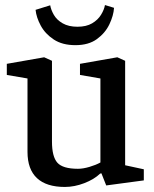

<svg xmlns="http://www.w3.org/2000/svg" viewBox="-20 -731 610 761"><path d="M237 10Q164 10 126.5 -25Q89 -60 89 -129V-420L7 -434V-478L155 -504L186 -490V-170Q186 -110 207.5 -86Q229 -62 289 -62Q309 -62 334.5 -69.5Q360 -77 378 -87V-420L297 -434V-478L445 -504L476 -490V-76L550 -60V-16L401 4L382 -44L377 -43Q353 -20 314 -5Q275 10 237 10ZM279 -552Q227 -552 193 -574.5Q159 -597 141.5 -629.5Q124 -662 121 -692L179 -710Q182 -692 193.5 -672Q205 -652 228.5 -638.5Q252 -625 287 -625Q322 -625 345 -638.5Q368 -652 380.5 -672.5Q393 -693 396 -711L432 -700Q430 -669 413.5 -634.5Q397 -600 364 -576Q331 -552 279 -552Z"/></svg>

Font: Faustina Medium
Style: Regular
Weight: 500
Designer: Alfonso Garcia
Foundry: http://www.omnibus-type.com
Version: Version 1.200